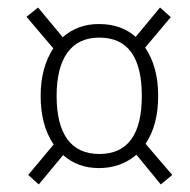

<svg xmlns="http://www.w3.org/2000/svg" viewBox="-20 -593 500 505"><path d="M433.1 -132.8 402.8 -107.9 338.9 -186Q297.4 -150.9 240.2 -150.9Q184.6 -150.9 146 -185.1L82 -107.9L54.2 -132.8L121.1 -212.9Q86.9 -263.2 86.9 -340.8Q86.9 -415 120.1 -465.8L49.8 -548.8L80.1 -573.2L145 -495.1Q184.1 -529.8 240.2 -529.8Q298.8 -529.8 336.9 -496.1L400.9 -573.2L429.2 -547.9L361.8 -467.8Q396 -417.5 396 -340.8Q396 -263.7 362.8 -214.8ZM241.2 -188Q353 -188 353 -340.8Q353 -494.1 241.2 -494.1Q186 -494.1 157.5 -454.8Q128.9 -415.5 128.9 -340.8Q128.9 -265.6 157.2 -226.8Q185.5 -188 241.2 -188Z"/></svg>

Font: Fira Sans Compressed ExtraLight
Style: Italic
Weight: 250
Width: 3
Italic angle: -8°
Designer: Carrois Corporate & Edenspiekermann AG
Foundry: Carrois Corporate GbR & Edenspiekermann AG
Version: Version 4.203;PS 004.203;hotconv 1.0.88;makeotf.lib2.5.64775